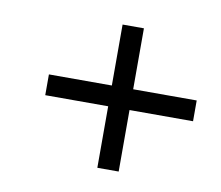

<svg xmlns="http://www.w3.org/2000/svg" viewBox="-53 -499 582 506"><g transform="rotate(10 238.0 -245.5)"><path d="M463.9 -218.3V-273.9H293.9V-437H236.8V-273.9H68.4V-218.3H236.8V-53.7H293.9V-218.3Z"/></g></svg>

Font: MANDARAM
Style: Book
Weight: 400
Designer: CLT@C-DIT
Version: Version 1.28